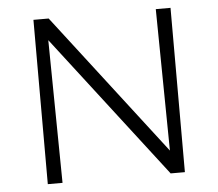

<svg xmlns="http://www.w3.org/2000/svg" viewBox="-49 -712 871 766"><g transform="rotate(-5 386.5 -329.0)"><path d="M602 -658H661V0H604L164 -572L171 0H112V-658H173L609 -91Z"/></g></svg>

Font: EauTestSC Semilight
Style: Regular
Weight: 300
Designer: Christian Thalmann (Catharsis Fonts)
Version: Version 0.001;PS 000.001;hotconv 1.0.88;makeotf.lib2.5.64775